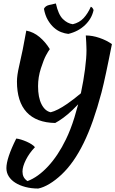

<svg xmlns="http://www.w3.org/2000/svg" viewBox="-20 -944 667 1110"><path d="M375 -748Q355 -750 333 -758.5Q311 -767 291.5 -784.5Q272 -802 256.5 -828.5Q241 -855 234 -893Q242 -910 263.5 -915Q285 -920 303 -924Q317 -860 343.5 -834Q370 -808 401 -804Q439 -813 463.5 -839.5Q488 -866 505 -905Q515 -902 521 -886Q511 -837 472 -799.5Q433 -762 375 -748ZM447 -404Q447 -405 448 -407Q463 -478 471.5 -543.5Q480 -609 480 -654Q480 -661 479.5 -673.5Q479 -686 478.5 -699.5Q478 -713 477 -724Q476 -735 476 -739Q514 -739 555 -725Q596 -711 627 -689Q617 -638 608.5 -597Q600 -556 593 -522.5Q586 -489 579.5 -461.5Q573 -434 567 -410Q543 -320 517.5 -247.5Q492 -175 463.5 -117Q435 -59 403.5 -14Q372 31 336 65Q301 98 266 119Q231 140 201 146Q161 146 127 137Q93 128 68.5 112.5Q44 97 30.5 75.5Q17 54 17 28Q17 0 31 -42.5Q45 -85 74 -143Q86 -142 102 -137Q118 -132 134 -125Q150 -118 163 -109.5Q176 -101 182 -93Q150 -60 130 -20.5Q110 19 110 48Q110 65 116.5 78.5Q123 92 139 103Q200 80 258 17.5Q316 -45 361 -138Q388 -193 410 -264Q422 -303 432 -341Q415 -323 399 -308Q372 -282 346 -263Q320 -244 299 -233Q190 -235 134 -295.5Q78 -356 78 -473Q78 -508 90.5 -561.5Q103 -615 111.5 -658Q120 -701 132 -767Q174 -759 208.5 -730Q243 -701 268 -660Q259 -648 246 -624Q233 -600 216.5 -549Q200 -498 200 -446Q200 -381 220 -341.5Q240 -302 273 -295Q311 -304 369 -344Q405 -369 447 -404Z"/></svg>

Font: Sweet Mavka Script
Style: Regular
Weight: 500
Designer: Pablo Impallari/Anastassiya Vishnevskaya
Foundry: Pablo Impallari/ Anastassiya Vishnevskaya
Version: Version 2.0/www.impallari.com/   behance.net/sweetcherry